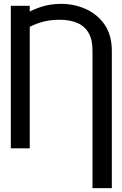

<svg xmlns="http://www.w3.org/2000/svg" viewBox="-20 -757 624 980"><path d="M550.8 203.1H452.1V-497.1Q452.6 -552.7 432.9 -587.9Q413.1 -623 375.2 -639.6Q337.4 -656.2 283.2 -656.2Q231.4 -656.2 186.5 -642.3Q141.6 -628.4 107.4 -605.5V-683.6Q140.6 -705.6 188.2 -721.4Q235.8 -737.3 292 -737.3Q359.4 -737.3 418.5 -710.7Q477.5 -684.1 514.2 -630.9Q550.8 -577.6 550.8 -497.1ZM131.8 -727.5V0H35.2V-727.5Z"/></svg>

Font: Inter Tight
Style: Regular
Weight: 400
Designer: Rasmus Andersson
Foundry: rsms
Version: Version 3.002